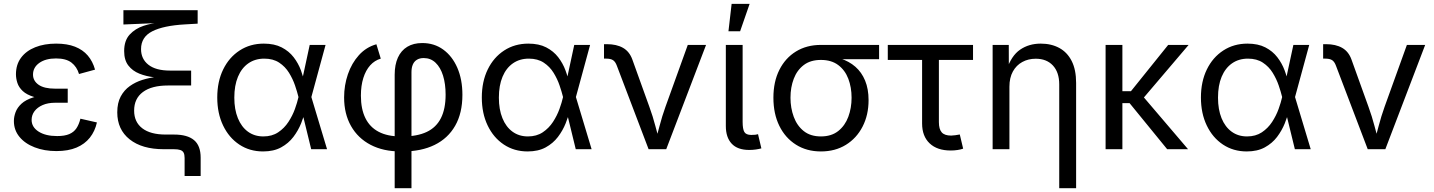

<svg xmlns="http://www.w3.org/2000/svg" viewBox="-20 -781 7506 1005"><path d="M275.4 9.8Q211.9 9.8 161.4 -9.8Q110.8 -29.3 81.8 -64.7Q52.7 -100.1 52.7 -147.5Q52.7 -169.9 61.5 -193.8Q70.3 -217.8 92.5 -238.3Q114.7 -258.8 155 -271.5Q195.3 -284.2 258.3 -284.2H334.5V-243.2H269Q231 -243.2 203.4 -231.2Q175.8 -219.2 160.6 -199Q145.5 -178.7 145.5 -153.3Q145.5 -115.7 181.9 -92.3Q218.3 -68.8 279.3 -68.8Q318.4 -68.8 342.5 -79.1Q366.7 -89.4 380.1 -109.6Q393.6 -129.9 400.9 -159.7L487.3 -140.1Q477.1 -94.2 450.4 -60.5Q423.8 -26.9 380.4 -8.5Q336.9 9.8 275.4 9.8ZM258.3 -261.7Q196.8 -261.7 158.2 -273.4Q119.6 -285.2 99.1 -304.4Q78.6 -323.7 71 -346.9Q63.5 -370.1 63.5 -392.1Q63.5 -442.9 90.1 -478.8Q116.7 -514.6 164.3 -533.7Q211.9 -552.7 273.9 -552.7Q331.5 -552.7 372.6 -536.6Q413.6 -520.5 439.5 -490.2Q465.3 -460 477.5 -416.5L393.6 -393.6Q382.3 -431.6 354 -453.4Q325.7 -475.1 273.4 -475.1Q218.8 -475.1 185.8 -451.7Q152.8 -428.2 152.8 -390.6Q152.8 -357.9 181.9 -337.4Q210.9 -316.9 269 -316.9H334.5V-261.7Z M946.3 140.1V45.9Q946.3 28.3 941.2 18.3Q936 8.3 923.8 4.2Q911.6 0 890.1 0H836.9Q723.6 0 658.7 -51.5Q593.8 -103 593.8 -192.9Q593.8 -242.2 611.8 -275.9Q629.9 -309.6 659.7 -330.6Q689.5 -351.6 725.3 -362.8Q761.2 -374 797.9 -378.2Q834.5 -382.3 865.2 -382.3V-372.1Q827.1 -372.1 786.1 -376.7Q745.1 -381.3 709.5 -395.5Q673.8 -409.7 651.9 -438Q629.9 -466.3 629.9 -513.7Q629.9 -568.4 658.7 -599.9Q687.5 -631.3 731.9 -646Q776.4 -660.6 822.8 -663.6V-661.1L626 -652.8V-727.5H1014.6V-657.2L948.2 -653.3Q835.9 -647 777.1 -617.2Q718.3 -587.4 718.3 -523.9Q718.3 -472.2 757.1 -441.9Q795.9 -411.6 869.1 -411.6H980.5V-333.5H859.4Q773.9 -333.5 728 -299.3Q682.1 -265.1 682.1 -202.1Q682.1 -142.1 724.9 -109.4Q767.6 -76.7 847.2 -76.7H891.1Q960.9 -76.7 995.6 -47.6Q1030.3 -18.6 1030.3 44.4V140.1Z M1356.9 11.7Q1286.6 11.7 1232.4 -24.4Q1178.2 -60.5 1147.7 -124.3Q1117.2 -188 1117.2 -270.5Q1117.2 -354 1148.2 -417.5Q1179.2 -481 1234.4 -516.8Q1289.6 -552.7 1360.8 -552.7Q1416 -552.7 1454.3 -533Q1492.7 -513.2 1517.1 -481.4Q1541.5 -449.7 1555.2 -412.8Q1568.8 -376 1574.7 -342.3H1606.4L1609.4 -274.4L1691.9 0H1608.9L1542 -274.4Q1535.6 -300.3 1524.2 -334Q1512.7 -367.7 1492.9 -399.9Q1473.1 -432.1 1441.4 -453.1Q1409.7 -474.1 1363.3 -474.1Q1315.4 -474.1 1280 -449.5Q1244.6 -424.8 1225.6 -379.2Q1206.5 -333.5 1206.5 -270Q1206.5 -208 1225.1 -162.4Q1243.7 -116.7 1277.8 -91.8Q1312 -66.9 1358.4 -66.9Q1403.8 -66.9 1436 -88.4Q1468.3 -109.9 1489.7 -142.8Q1511.2 -175.8 1523.7 -210.4Q1536.1 -245.1 1542 -271.5L1601.1 -545.9H1684.1L1609.4 -271.5L1606.4 -206.5H1579.1Q1571.3 -173.3 1556.2 -135.5Q1541 -97.7 1515.6 -64.2Q1490.2 -30.8 1451.4 -9.5Q1412.6 11.7 1356.9 11.7Z M2045.9 204.1V-389.6Q2045.9 -442.4 2062.7 -479.5Q2079.6 -516.6 2111.8 -536.1Q2144 -555.7 2190.4 -555.7Q2252.9 -555.7 2300 -521.5Q2347.2 -487.3 2373.8 -426.3Q2400.4 -365.2 2400.4 -284.7Q2400.4 -189 2362.5 -122.8Q2324.7 -56.6 2254.9 -22.5Q2185.1 11.7 2088.9 11.7H2076.7Q1986.3 11.7 1919.9 -22.9Q1853.5 -57.6 1817.4 -121.3Q1781.2 -185.1 1781.2 -271Q1781.2 -334.5 1801 -392.3Q1820.8 -450.2 1858.6 -492.2Q1896.5 -534.2 1950.2 -549.3L1973.1 -474.1Q1940.9 -464.8 1917.7 -439Q1894.5 -413.1 1881.8 -372.8Q1869.1 -332.5 1869.1 -280.3Q1869.1 -210.4 1892.6 -162.8Q1916 -115.2 1962.2 -91.1Q2008.3 -66.9 2076.7 -66.9H2088.9Q2163.6 -66.9 2213.4 -90.3Q2263.2 -113.8 2287.8 -162.4Q2312.5 -210.9 2312.5 -285.6Q2312.5 -341.8 2299.1 -385Q2285.6 -428.2 2260 -452.6Q2234.4 -477.1 2197.8 -477.1Q2176.8 -477.1 2162.4 -468.3Q2147.9 -459.5 2140.9 -443.1Q2133.8 -426.8 2133.8 -403.3V204.1Z M2741.7 11.7Q2671.4 11.7 2617.2 -24.4Q2563 -60.5 2532.5 -124.3Q2502 -188 2502 -270.5Q2502 -354 2533 -417.5Q2564 -481 2619.1 -516.8Q2674.3 -552.7 2745.6 -552.7Q2800.8 -552.7 2839.1 -533Q2877.4 -513.2 2901.9 -481.4Q2926.3 -449.7 2939.9 -412.8Q2953.6 -376 2959.5 -342.3H2991.2L2994.1 -274.4L3076.7 0H2993.7L2926.8 -274.4Q2920.4 -300.3 2908.9 -334Q2897.5 -367.7 2877.7 -399.9Q2857.9 -432.1 2826.2 -453.1Q2794.4 -474.1 2748 -474.1Q2700.2 -474.1 2664.8 -449.5Q2629.4 -424.8 2610.4 -379.2Q2591.3 -333.5 2591.3 -270Q2591.3 -208 2609.9 -162.4Q2628.4 -116.7 2662.6 -91.8Q2696.8 -66.9 2743.2 -66.9Q2788.6 -66.9 2820.8 -88.4Q2853 -109.9 2874.5 -142.8Q2896 -175.8 2908.4 -210.4Q2920.9 -245.1 2926.8 -271.5L2985.8 -545.9H3068.8L2994.1 -271.5L2991.2 -206.5H2963.9Q2956.1 -173.3 2940.9 -135.5Q2925.8 -97.7 2900.4 -64.2Q2875 -30.8 2836.2 -9.5Q2797.4 11.7 2741.7 11.7Z M3375 0 3209 -436.5Q3201.2 -458 3188.7 -466.1Q3176.3 -474.1 3153.8 -474.1H3141.6V-549.8H3156.2Q3207.5 -549.8 3241.2 -530.5Q3274.9 -511.2 3290 -469.2L3378.9 -222.2Q3397.5 -171.4 3410.4 -121.6Q3423.3 -71.8 3437.5 -24.9H3405.3Q3419.4 -71.8 3432.4 -121.8Q3445.3 -171.9 3463.4 -222.2L3580.1 -545.9H3675.8L3467.3 0Z M3901.9 3.9Q3840.3 3.9 3809.8 -29.1Q3779.3 -62 3779.3 -121.1V-545.9H3867.2V-143.1Q3867.2 -105.5 3876.2 -90.1Q3885.3 -74.7 3912.6 -74.7Q3926.8 -74.7 3934.1 -75.7Q3941.4 -76.7 3947.8 -78.6L3965.3 -4.4Q3953.6 -1 3936.5 1.5Q3919.4 3.9 3901.9 3.9ZM3793 -617.2 3809.6 -760.7H3903.8L3854 -617.2Z M4276.9 11.7Q4202.6 11.7 4146.5 -23.7Q4090.3 -59.1 4059.3 -122.3Q4028.3 -185.5 4028.3 -269.5Q4028.3 -353.5 4059.6 -415.5Q4090.8 -477.5 4146.7 -511.7Q4202.6 -545.9 4276.9 -545.9H4581.5V-471.2H4342.3L4276.9 -467.3Q4222.2 -467.3 4187 -440.4Q4151.9 -413.6 4134.8 -368.7Q4117.7 -323.7 4117.7 -269.5Q4117.7 -215.8 4134.8 -169.4Q4151.9 -123 4187 -95Q4222.2 -66.9 4276.9 -66.9Q4332 -66.9 4367.7 -95.2Q4403.3 -123.5 4420.4 -169.7Q4437.5 -215.8 4437.5 -269.5Q4437.5 -323.7 4420.4 -368.7Q4403.3 -413.6 4367.7 -440.4Q4332 -467.3 4276.9 -467.3V-489.3Q4332.5 -489.3 4378.4 -474.9Q4424.3 -460.4 4457.3 -431.6Q4490.2 -402.8 4508.3 -359.1Q4526.4 -315.4 4526.4 -256.8Q4526.4 -179.2 4495.1 -118.4Q4463.9 -57.6 4407.7 -22.9Q4351.6 11.7 4276.9 11.7Z M4956.5 6.8Q4885.7 6.8 4846.2 -30.5Q4806.6 -67.9 4806.6 -134.8V-467.3H4627V-545.9H5073.2V-467.3H4894.5V-141.6Q4894.5 -105 4909.4 -88.1Q4924.3 -71.3 4958.5 -71.3Q4967.3 -71.3 4980.2 -73.2Q4993.2 -75.2 5003.9 -77.1L5021.5 -2.9Q5009.3 1.5 4991.9 4.2Q4974.6 6.8 4956.5 6.8Z M5263.7 -327.1V0H5175.8V-545.9H5260.3L5260.7 -413.6H5248.5Q5273.4 -489.3 5319.6 -521Q5365.7 -552.7 5427.7 -552.7Q5482.9 -552.7 5524.7 -530Q5566.4 -507.3 5589.6 -461.7Q5612.8 -416 5612.8 -346.7V204.1H5524.4V-339.4Q5524.4 -402.3 5491.5 -438Q5458.5 -473.6 5401.4 -473.6Q5362.3 -473.6 5331.1 -456.5Q5299.8 -439.5 5281.7 -406.7Q5263.7 -374 5263.7 -327.1Z M5855 -545.9V0H5767.1V-545.9ZM6201.7 -545.9 5942.4 -241.2H5821.8V-303.7H5899.9L6094.7 -545.9ZM6089.4 0 5890.6 -243.7 5938 -305.7 6198.7 0Z M6505.9 11.7Q6435.5 11.7 6381.3 -24.4Q6327.1 -60.5 6296.6 -124.3Q6266.1 -188 6266.1 -270.5Q6266.1 -354 6297.1 -417.5Q6328.1 -481 6383.3 -516.8Q6438.5 -552.7 6509.8 -552.7Q6564.9 -552.7 6603.3 -533Q6641.6 -513.2 6666 -481.4Q6690.4 -449.7 6704.1 -412.8Q6717.8 -376 6723.6 -342.3H6755.4L6758.3 -274.4L6840.8 0H6757.8L6690.9 -274.4Q6684.6 -300.3 6673.1 -334Q6661.6 -367.7 6641.8 -399.9Q6622.1 -432.1 6590.3 -453.1Q6558.6 -474.1 6512.2 -474.1Q6464.4 -474.1 6429 -449.5Q6393.6 -424.8 6374.5 -379.2Q6355.5 -333.5 6355.5 -270Q6355.5 -208 6374 -162.4Q6392.6 -116.7 6426.8 -91.8Q6460.9 -66.9 6507.3 -66.9Q6552.7 -66.9 6585 -88.4Q6617.2 -109.9 6638.7 -142.8Q6660.2 -175.8 6672.6 -210.4Q6685.1 -245.1 6690.9 -271.5L6750 -545.9H6833L6758.3 -271.5L6755.4 -206.5H6728Q6720.2 -173.3 6705.1 -135.5Q6689.9 -97.7 6664.6 -64.2Q6639.2 -30.8 6600.3 -9.5Q6561.5 11.7 6505.9 11.7Z M7139.2 0 6973.1 -436.5Q6965.3 -458 6952.9 -466.1Q6940.4 -474.1 6918 -474.1H6905.8V-549.8H6920.4Q6971.7 -549.8 7005.4 -530.5Q7039.1 -511.2 7054.2 -469.2L7143.1 -222.2Q7161.6 -171.4 7174.6 -121.6Q7187.5 -71.8 7201.7 -24.9H7169.4Q7183.6 -71.8 7196.5 -121.8Q7209.5 -171.9 7227.5 -222.2L7344.2 -545.9H7439.9L7231.4 0Z"/></svg>

Font: Inter Variable LoSnoCo
Style: Regular
Weight: 400
Designer: Rasmus Andersson
Foundry: rsms
Version: Version 4.000;git-a52131595; featfreeze: case,dlig,ss01,ss02